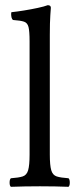

<svg xmlns="http://www.w3.org/2000/svg" viewBox="-20 -718 306 740"><path d="M94 -122V-559Q94 -597 90 -613.5Q86 -630 72.5 -634.5Q59 -639 30 -641Q26 -644 24.5 -650.5Q23 -657 23 -663Q23 -669 24 -671Q44 -673 72 -677.5Q100 -682 125.5 -687.5Q151 -693 164 -698Q176 -698 176 -688Q176 -688 174 -660Q172 -632 172 -583V-122Q172 -81 177.5 -62Q183 -43 198.5 -38Q214 -33 244 -31Q249 -27 249 -14Q249 -2 244 2Q220 1 192 0.5Q164 0 134 0Q104 0 76 0.5Q48 1 22 2Q17 -2 17 -14Q17 -27 22 -31Q52 -33 67.5 -38Q83 -43 88.5 -62Q94 -81 94 -122Z"/></svg>

Font: Triodion
Style: Regular
Weight: 400
Version: Version 1.201; ttfautohint (v1.8.4.7-5d5b)